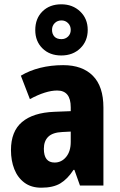

<svg xmlns="http://www.w3.org/2000/svg" viewBox="-20 -863 558 893"><path d="M274 -560Q363 -560 412 -510.5Q461 -461 461 -363V0H352L326 -73H322Q294 -30 260.5 -10Q227 10 172 10Q125 10 93.5 -13.5Q62 -37 46.5 -76.5Q31 -116 31 -165Q31 -252 82.5 -295.5Q134 -339 232 -343L309 -346V-364Q309 -442 246 -442Q193 -442 119 -402L77 -511Q117 -535 167 -547.5Q217 -560 274 -560ZM270 -249Q225 -247 204.5 -227Q184 -207 184 -171Q184 -107 234 -107Q266 -107 287.5 -133Q309 -159 309 -203V-251ZM265 -605Q211 -605 177.5 -638Q144 -671 144 -723Q144 -777 177.5 -810Q211 -843 265 -843Q318 -843 353 -809.5Q388 -776 388 -724Q388 -672 353.5 -638.5Q319 -605 265 -605ZM266 -681Q284 -681 296.5 -693Q309 -705 309 -724Q309 -743 296.5 -755.5Q284 -768 266 -768Q247 -768 234.5 -755.5Q222 -743 222 -724Q222 -705 233 -693Q244 -681 266 -681Z"/></svg>

Font: Noto Sans Myanmar Condensed ExtraBold
Style: Regular
Weight: 800
Width: 3
Designer: Monotype Design Team
Foundry: Monotype Imaging Inc.
Version: Version 2.107; ttfautohint (v1.8.4.7-5d5b)